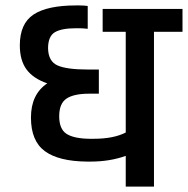

<svg xmlns="http://www.w3.org/2000/svg" viewBox="-20 -687 692 707"><path d="M358 -654H652V-570H547V0H443V-113Q384 -92 314 -92H300Q196 -93 145 -130.5Q94 -168 94 -254Q94 -340 154 -380Q102 -398 77.5 -431.5Q53 -465 53 -520Q53 -600 103.5 -633.5Q154 -667 260 -667H272Q289 -667 303 -665V-581Q283 -583 272 -583H260Q206 -583 181.5 -568Q157 -553 157 -509Q158 -461 192 -446Q226 -431 303 -431H344V-342H308Q252 -342 225 -324Q198 -306 198 -259Q198 -212 224.5 -194.5Q251 -177 308 -176H326Q398 -176 443 -199V-570H358Z"/></svg>

Font: Biryani DemiBold
Style: Regular
Weight: 600
Designer: Dan Reynolds and Mathieu Réguer
Foundry: Dan Reynolds and Mathieu Réguer
Version: Version 1.003;PS 001.003;hotconv 1.0.70;makeotf.lib2.5.58329